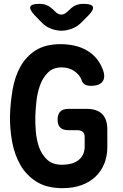

<svg xmlns="http://www.w3.org/2000/svg" viewBox="-20 -970 640 1000"><path d="M421 -255Q421 -275 411 -283.5Q401 -292 381 -292H336Q308 -292 294 -305.5Q280 -319 280 -347Q280 -375 294 -389Q308 -403 336 -403H431Q485 -403 512 -376Q539 -349 539 -295V-204Q539 -157 523 -117.5Q507 -78 477 -49.5Q447 -21 404 -5.5Q361 10 306 10Q223 10 169.5 -24Q116 -58 85.5 -112Q55 -166 43 -232.5Q31 -299 32 -365Q34 -435 45.5 -502.5Q57 -570 86 -622.5Q115 -675 165.5 -707.5Q216 -740 295 -740Q333 -740 367 -732.5Q401 -725 429.5 -709Q458 -693 479.5 -669Q501 -645 514 -611Q531 -570 515 -546.5Q499 -523 455 -523Q433 -523 421.5 -530Q410 -537 405 -553Q396 -579 368 -599Q340 -619 301 -619Q256 -619 229 -591.5Q202 -564 188 -524.5Q174 -485 169.5 -441Q165 -397 164 -365Q163 -330 166.5 -286Q170 -242 183.5 -203.5Q197 -165 225.5 -138.5Q254 -112 302 -112Q359 -112 390 -137Q421 -162 421 -207ZM186 -950Q208 -950 224.5 -942.5Q241 -935 257 -920L266 -911Q282 -894 299 -894Q316 -894 333 -911L344 -921Q360 -937 377 -943.5Q394 -950 415 -950Q457 -950 463.5 -935Q470 -920 441 -890L405 -854Q383 -831 354 -820.5Q325 -810 300 -810Q275 -810 246 -820.5Q217 -831 196 -854L161 -890Q132 -921 138 -935.5Q144 -950 186 -950Z"/></svg>

Font: Maple Mono Normal NL
Style: Bold
Weight: 700
Monospace: yes
Designer: subframe7536
Version: Version 7.000